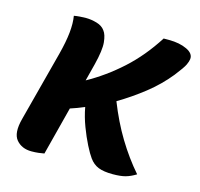

<svg xmlns="http://www.w3.org/2000/svg" viewBox="-87 -642 774 744"><g transform="rotate(15 300.5 -269.5)"><path d="M150 1Q140 3 127 4.5Q114 6 99 6Q60 6 38 -20Q16 -46 32 -106L106 -388Q119 -438 123 -476.5Q127 -515 122 -544Q132 -546 146 -547Q160 -548 170 -548Q191 -548 213.5 -541.5Q236 -535 247 -519Q258 -505 261 -474.5Q264 -444 249 -384L231 -314Q303 -354 366.5 -411.5Q430 -469 481 -549H503Q545 -549 574.5 -535Q604 -521 601 -498Q600 -489 593.5 -475Q587 -461 558 -424Q520 -377 470.5 -338Q421 -299 367 -267Q397 -191 434.5 -129Q472 -67 518 -14Q497 -1 477.5 4.5Q458 10 426 10Q390 10 368.5 1.5Q347 -7 332 -28Q321 -43 306 -72.5Q291 -102 277 -139Q263 -176 256 -214Q228 -202 200 -193Z"/></g></svg>

Font: Recursive Sn Csl St
Style: Bold Italic
Weight: 700
Italic angle: -15°
Version: Version 1.079;hotconv 1.0.112;makeotfexe 2.5.65598; ttfautoh